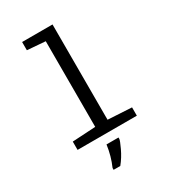

<svg xmlns="http://www.w3.org/2000/svg" viewBox="-232 -872 1065 1204"><g transform="rotate(-30 300.0 -269.5)"><path d="M259.8 -689.9 128.9 -700.2V-759.8H349.1V-69.8L521 -60.1V0H91.8V-60.1L259.8 -69.8ZM225.1 208Q255.4 139.6 266.1 61H353V70.8Q353 81.5 329.6 131.3Q306.2 181.2 273.4 221.2H225.1Z"/></g></svg>

Font: Droid Sans Mono
Style: Regular
Weight: 400
Monospace: yes
Foundry: Ascender Corporation
Version: Version 1.00 build 112